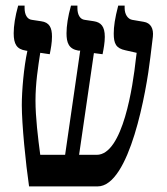

<svg xmlns="http://www.w3.org/2000/svg" viewBox="-20 -667 597 687"><path d="M84 0H329C444 0 504 -341 518 -462L527 -536C530 -564 520 -585 494 -589L453 -596C437 -599 426 -616 426 -638V-647H403C391 -601 387 -572 387 -547C387 -511 395 -494 429 -487L469 -478L466 -455C456 -362 420 -113 326 -113H263L316 -477L347 -473C351 -493 355 -515 355 -535C355 -573 341 -587 316 -591L283 -596C266 -598 257 -615 257 -638V-647H234C223 -608 218 -574 218 -548C218 -514 226 -492 260 -486H267L213 -113H124C116 -173 107 -247 107 -307C107 -369 116 -426 124 -478L158 -473C162 -493 166 -514 166 -536C166 -568 157 -587 127 -591L94 -596C77 -598 68 -615 68 -638V-647H45C34 -608 29 -574 29 -548C29 -509 40 -491 72 -486L78 -485C65 -426 58 -341 58 -291C58 -222 72 -82 84 0Z"/></svg>

Font: Noto Serif Hebrew ExtraCondensed SemiBold
Style: Regular
Weight: 600
Width: 2
Designer: Monotype Design Team
Foundry: Monotype Imaging Inc.
Version: Version 2.004